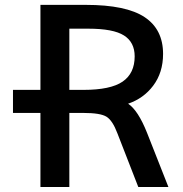

<svg xmlns="http://www.w3.org/2000/svg" viewBox="-20 -751 734 772"><path d="M142.6 -296.9H32.2V-389.6H142.6V-731.4H325.2Q487.3 -731.4 561.5 -682.1Q635.7 -632.8 635.7 -534.2Q635.7 -459 595.7 -406.2Q557.6 -355.5 495.1 -334Q535.2 -307.6 571.3 -216.8L657.2 1H536.1L452.1 -214.8Q432.6 -266.6 408.2 -281.7Q383.8 -296.9 315.4 -296.9H258.8V1H142.6ZM335 -635.7H258.8V-389.6H315.4Q424.8 -389.6 473.1 -422.9Q521.5 -456.1 521.5 -524.4Q521.5 -581.1 478.5 -608.4Q435.5 -635.7 335 -635.7Z"/></svg>

Font: Gen Shin Gothic Medium
Style: Regular
Weight: 500
Designer: [Source Han Sans]
Ryoko NISHIZUKA  (kana & ideographs); Paul D. Hunt (Latin, Greek & Cyrillic); Wenlong ZHANG  (bopomofo
Version: Version 1.002.20150607